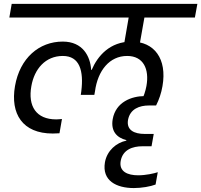

<svg xmlns="http://www.w3.org/2000/svg" viewBox="-20 -760 1038 990"><path d="M252 -71.5C262.2 -71.5 273.2 -71.8 286.7 -72.8L299.5 -146.4C288.3 -145.4 278.3 -144.4 269.8 -144.4C166.5 -144.4 123.3 -212.5 141.6 -315.3C157 -404.6 214.4 -471.5 304 -471.5C390.6 -471.5 412.5 -395.4 399.1 -288.6L396.5 -270.8H466.4L469.7 -288.6C484.1 -396.9 545.2 -471.5 635.6 -471.5C720.1 -471.5 750.6 -402.9 735.1 -316.8C729.9 -288.9 721.4 -263.9 709.4 -240.4L784.8 -216.1C800.1 -246.1 811.8 -280.1 817.8 -316.1C842.4 -457 775.2 -545.6 658.2 -545.6C546.3 -545.6 483.1 -471 452.8 -399.8H450C445.7 -470 406.7 -545.6 303.7 -545.6C181 -545.6 82.4 -460.2 57.3 -316.1C32.8 -174 95.1 -71.5 252 -71.5ZM670.1 209.7C710.3 209.7 756.1 201.7 782.2 191.5L793.5 127.9C774.7 134.4 731.7 143.9 692.7 143.9C638.5 143.9 592.6 125.2 602.3 70C613 11.4 664.2 -5.8 714.4 -5.8H761.4L772.7 -69.4H725.9C672.5 -69.4 631.1 -88.8 640.1 -141.7C650.8 -198.9 699.7 -216.1 747.6 -216.1H784.8L772 -264.6H726.5C658.7 -264.6 576.9 -234.3 561.1 -145.5C550.4 -83.5 582.6 -49.5 631.9 -37.5L630.9 -34.7C580.4 -24.2 532.1 15.8 521.1 76.6C504.8 172.2 580.7 209.7 670.1 209.7ZM984.9 -669.6 997.7 -740H40.3L28.2 -669.6ZM698.5 -521.8 727.2 -684.2H646L615.7 -508.9Z"/></svg>

Font: Poppins Devanagari Thin
Style: Italic
Weight: 100
Italic angle: -10°
Designer: Ninad Kale (Devanagari), Jonny Pinhorn (Latin)
Foundry: Indian Type Foundry
Version: 4.005